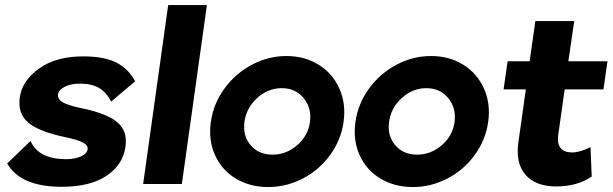

<svg xmlns="http://www.w3.org/2000/svg" viewBox="-20 -735 2447 767"><path d="M227.1 11.2Q62 11.2 8.8 -82L102.1 -171.9Q132.3 -100.6 241.2 -99.1Q278.8 -99.1 303 -109.9Q327.1 -120.6 330.1 -139.2Q332 -154.8 311 -165.8Q290 -176.8 241.2 -187Q133.8 -209.5 91.8 -246.1Q49.8 -282.7 59.1 -346.2Q68.4 -412.6 136 -461.2Q203.6 -509.8 312 -509.8Q395.5 -509.8 444.1 -485.4Q492.7 -460.9 520 -410.2L423.8 -329.1Q405.8 -365.7 376 -383.3Q346.2 -400.9 299.8 -400.9Q261.7 -400.9 238 -388.2Q214.4 -375.5 211.9 -357.9Q209.5 -339.4 229.7 -326.9Q250 -314.5 303.2 -303.2Q406.7 -282.2 448.7 -246.6Q490.7 -210.9 481 -147.9Q471.2 -76.7 405.5 -32.7Q339.8 11.2 227.1 11.2Z M651.9 -714.8H806.6L706.5 0H551.8Z M822.3 -248Q832.5 -320.8 876.7 -381.3Q920.9 -441.9 986.6 -476.6Q1052.2 -511.2 1124.5 -511.2Q1196.8 -511.2 1252.7 -476.6Q1308.6 -441.9 1335.7 -381.3Q1362.8 -320.8 1352.5 -248Q1342.3 -175.3 1298.3 -115.2Q1254.4 -55.2 1189 -21.5Q1123.5 12.2 1051.3 12.2Q978.5 12.2 922.4 -21.5Q866.2 -55.2 839.1 -115Q812 -174.8 822.3 -248ZM1068.4 -117.2Q1123.5 -117.2 1167.2 -155Q1210.9 -192.9 1218.3 -248Q1225.6 -303.7 1192.9 -343.3Q1160.2 -382.8 1105.5 -382.8Q1050.8 -382.8 1007.3 -343.3Q963.9 -303.7 956.5 -248Q949.2 -192.4 981.4 -154.8Q1013.7 -117.2 1068.4 -117.2Z M1399.9 -248Q1410.2 -320.8 1454.3 -381.3Q1498.5 -441.9 1564.2 -476.6Q1629.9 -511.2 1702.1 -511.2Q1774.4 -511.2 1830.3 -476.6Q1886.2 -441.9 1913.3 -381.3Q1940.4 -320.8 1930.2 -248Q1919.9 -175.3 1876 -115.2Q1832 -55.2 1766.6 -21.5Q1701.2 12.2 1628.9 12.2Q1556.2 12.2 1500 -21.5Q1443.8 -55.2 1416.7 -115Q1389.6 -174.8 1399.9 -248ZM1646 -117.2Q1701.2 -117.2 1744.9 -155Q1788.6 -192.9 1795.9 -248Q1803.2 -303.7 1770.5 -343.3Q1737.8 -382.8 1683.1 -382.8Q1628.4 -382.8 1585 -343.3Q1541.5 -303.7 1534.2 -248Q1526.9 -192.4 1559.1 -154.8Q1591.3 -117.2 1646 -117.2Z M2210 -195.8Q2205.1 -161.1 2219.5 -143.6Q2233.9 -126 2265.6 -126Q2295.9 -126 2338.9 -147L2343.8 -29.8Q2286.1 9.8 2201.7 9.8Q2120.1 9.8 2079.6 -36.4Q2039.1 -82.5 2050.8 -166L2080.6 -377.9H1991.7L2007.8 -490.2H2095.7L2118.7 -650.9H2273.9L2250.5 -490.2H2406.7L2390.6 -377.9H2235.8Z"/></svg>

Font: Human Sans Bold
Style: Italic
Weight: 700
Italic angle: -8°
Designer: Tim Radville
Foundry: Continuum
Version: Version 1.000;FEAKit 1.0